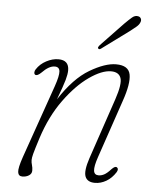

<svg xmlns="http://www.w3.org/2000/svg" viewBox="-49 -676 583 725"><g transform="rotate(5 243.0 -313.0)"><path d="M77.5 -379.5Q73.5 -382 73.5 -388Q73.5 -394 77.5 -400Q91 -421 114.2 -433.2Q137.5 -445.5 160 -445.5Q200 -445.5 200 -407Q200 -392.5 193.8 -370.2Q187.5 -348 167.5 -294.5Q221 -377 279 -411.2Q337 -445.5 378.5 -445.5Q426 -445.5 432.5 -411.5Q439 -377.5 415.5 -310L341 -91Q328.5 -54.5 330.5 -38.2Q332.5 -22 349 -22Q359 -22 369.8 -27.5Q380.5 -33 395.5 -49.5Q408 -62.5 415 -58.5Q423.5 -53 416 -40Q401 -16.5 380.2 -4.5Q359.5 7.5 337.5 7.5Q308.5 7.5 300.5 -13.2Q292.5 -34 309 -83.5L387 -314Q407 -373.5 399.2 -395.5Q391.5 -417.5 362 -417.5Q327 -417.5 279.5 -384.2Q232 -351 187 -289.2Q142 -227.5 114.5 -142.5Q100 -97 96 -81.5Q92 -66 92 -58Q92 -48.5 95 -38.8Q98 -29 98 -18Q98 -6 87.2 0.8Q76.5 7.5 62.5 7.5Q47.5 7.5 45.5 -8Q43.5 -23.5 58 -65.5L155 -343Q169 -383.5 167.5 -400.2Q166 -417 148.5 -417Q126.5 -417 100 -389.5Q85.5 -375.5 77.5 -379.5ZM395.5 -601Q412 -617.5 423 -626.8Q434 -636 445.5 -633.5Q453.5 -632 456.5 -625.2Q459.5 -618.5 455.5 -610Q452 -601.5 442 -593.2Q432 -585 420.5 -576L316.5 -499.5Q309.5 -494.5 306 -499Q303.5 -501.5 305.5 -505Q307.5 -508.5 310 -511.5Z"/></g></svg>

Font: Fraunces 72pt SuperSoft Thin
Style: Italic
Weight: 100
Italic angle: -16°
Version: Version 1.000;[b76b70a41]